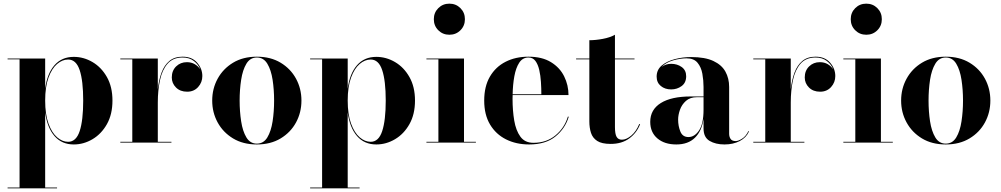

<svg xmlns="http://www.w3.org/2000/svg" viewBox="-20 -780 5472 1050"><path d="M21.5 245.5H87V-455.5H21.5V-460H227V-295Q238 -378 278 -423.5Q318 -469 383.5 -469Q437.5 -469 486 -440.5Q534.5 -412 564.8 -358.5Q595 -305 595 -230Q595 -155 564.8 -101.2Q534.5 -47.5 486 -18.8Q437.5 10 383.5 10Q318 10 278 -36Q238 -82 227 -165V245.5H292V250H21.5ZM227 -230Q227 -154.5 245.2 -104.2Q263.5 -54 292.2 -29.2Q321 -4.5 352.5 -4.5Q396.5 -4.5 415.8 -63.2Q435 -122 435 -230Q435 -338 415.8 -396.2Q396.5 -454.5 352.5 -454.5Q321 -454.5 292.2 -430Q263.5 -405.5 245.2 -355.5Q227 -305.5 227 -230Z M638 -4.5H703.5V-455.5H638V-460H843V-292Q848.5 -343 863.5 -383.2Q878.5 -423.5 906.5 -446.8Q934.5 -470 978.5 -470Q1030 -470 1058.2 -437.2Q1086.5 -404.5 1086.5 -364Q1086.5 -329.5 1063.5 -304Q1040.5 -278.5 1003.5 -278.5Q965.5 -278.5 942.5 -301.5Q919.5 -324.5 919.5 -356.5Q919.5 -393.5 943.2 -416.8Q967 -440 1002 -440Q1026.5 -440 1045.5 -428.8Q1064.5 -417.5 1075 -400.5Q1065 -427.5 1040.2 -446.5Q1015.5 -465.5 978.5 -465.5Q926 -465.5 896.5 -431.8Q867 -398 855 -342Q843 -286 843 -219.5V-4.5H917.5V0H638Z M1140.5 -230Q1140.5 -295 1170.2 -349.5Q1200 -404 1254.5 -437Q1309 -470 1384.5 -470Q1460 -470 1514.8 -437Q1569.5 -404 1599 -349.5Q1628.5 -295 1628.5 -230Q1628.5 -165 1599 -110.5Q1569.5 -56 1514.8 -23Q1460 10 1384.5 10Q1309 10 1254.5 -23Q1200 -56 1170.2 -110.5Q1140.5 -165 1140.5 -230ZM1290.5 -230Q1290.5 -170.5 1298.8 -116.5Q1307 -62.5 1327.5 -28.5Q1348 5.5 1384.5 5.5Q1421.5 5.5 1442 -28.5Q1462.5 -62.5 1470.8 -116.5Q1479 -170.5 1479 -230Q1479 -289.5 1470.8 -343.5Q1462.5 -397.5 1442 -431.5Q1421.5 -465.5 1384.5 -465.5Q1348 -465.5 1327.5 -431.5Q1307 -397.5 1298.8 -343.5Q1290.5 -289.5 1290.5 -230Z M1676 245.5H1741.5V-455.5H1676V-460H1881.5V-295Q1892.5 -378 1932.5 -423.5Q1972.5 -469 2038 -469Q2092 -469 2140.5 -440.5Q2189 -412 2219.2 -358.5Q2249.5 -305 2249.5 -230Q2249.5 -155 2219.2 -101.2Q2189 -47.5 2140.5 -18.8Q2092 10 2038 10Q1972.5 10 1932.5 -36Q1892.5 -82 1881.5 -165V245.5H1946.5V250H1676ZM1881.5 -230Q1881.5 -154.5 1899.8 -104.2Q1918 -54 1946.8 -29.2Q1975.5 -4.5 2007 -4.5Q2051 -4.5 2070.2 -63.2Q2089.5 -122 2089.5 -230Q2089.5 -338 2070.2 -396.2Q2051 -454.5 2007 -454.5Q1975.5 -454.5 1946.8 -430Q1918 -405.5 1899.8 -355.5Q1881.5 -305.5 1881.5 -230Z M2352.5 -675Q2352.5 -711 2377 -735.5Q2401.5 -760 2437.5 -760Q2473.5 -760 2498 -735.5Q2522.5 -711 2522.5 -675Q2522.5 -639 2498 -614.5Q2473.5 -590 2437.5 -590Q2401.5 -590 2377 -614.5Q2352.5 -639 2352.5 -675ZM2312 -4.5H2377.5V-455.5H2312V-460H2517.5V-4.5H2582.5V0H2312Z M3090.5 -142Q3071 -77 3017.5 -33.5Q2964 10 2873.5 10Q2803 10 2747.5 -17.8Q2692 -45.5 2660 -99Q2628 -152.5 2628 -230Q2628 -307.5 2659.2 -361Q2690.5 -414.5 2745 -442.2Q2799.5 -470 2870 -470Q2944.5 -470 2993 -440.2Q3041.5 -410.5 3065.2 -362.5Q3089 -314.5 3089 -260H2783.5Q2783 -250 2783 -240Q2783 -175.5 2792.2 -120.8Q2801.5 -66 2826 -32.5Q2850.5 1 2897.5 1Q2968.5 1 3017.8 -39.8Q3067 -80.5 3085.5 -142ZM2870 -465.5Q2838 -465.5 2819.5 -437Q2801 -408.5 2792.8 -362.8Q2784.5 -317 2783.5 -264.5H2940.5Q2940.5 -297 2938.2 -332Q2936 -367 2929 -397.5Q2922 -428 2908 -446.8Q2894 -465.5 2870 -465.5Z M3480.5 -100.5Q3462 -53 3421.2 -23Q3380.5 7 3319.5 7Q3271 7 3246 -9.2Q3221 -25.5 3212 -53.2Q3203 -81 3203 -116V-455.5H3130.5V-460H3203V-560Q3237 -560 3277 -567.5Q3317 -575 3343 -590V-460H3450V-455.5H3343V-85Q3343 -47.5 3352 -31.8Q3361 -16 3381 -16Q3405.5 -16 3432.5 -38.8Q3459.5 -61.5 3476 -102Z M3758 -252.5H3827.5V-304.5Q3827.5 -340.5 3821 -376.8Q3814.5 -413 3794.5 -437Q3774.5 -461 3734.5 -461Q3700.5 -461 3661 -449.8Q3621.5 -438.5 3598 -413.5Q3620.5 -431 3650.5 -431Q3683.5 -431 3708 -413.5Q3732.5 -396 3732.5 -363Q3732.5 -327.5 3707.5 -309.2Q3682.5 -291 3650.5 -291Q3616.5 -291 3593.8 -309.8Q3571 -328.5 3571 -361Q3571 -398.5 3599.2 -422Q3627.5 -445.5 3670.8 -456.8Q3714 -468 3759.5 -468Q3835.5 -468 3881.2 -446.5Q3927 -425 3947.2 -388.2Q3967.5 -351.5 3967.5 -304.5V-48.5Q3967.5 -32 3975.5 -20.2Q3983.5 -8.5 4003.5 -8.5Q4017.5 -8.5 4038.5 -21.8Q4059.5 -35 4073 -63.5L4076 -61Q4061 -27 4025.2 -8.5Q3989.5 10 3942 10Q3893.5 10 3860.5 -9.5Q3827.5 -29 3827.5 -77.5V-130Q3818 -63.5 3780.5 -26.8Q3743 10 3678.5 10Q3614 10 3575 -23.2Q3536 -56.5 3536 -113.5Q3536 -180.5 3593.8 -216.5Q3651.5 -252.5 3758 -252.5ZM3745 -30.5Q3778.5 -30.5 3803 -66.8Q3827.5 -103 3827.5 -180.5V-248.5H3792Q3754 -248.5 3731.2 -228.2Q3708.5 -208 3698.5 -179.5Q3688.5 -151 3688.5 -126Q3688.5 -90.5 3700.8 -60.5Q3713 -30.5 3745 -30.5Z M4099.5 -4.5H4165V-455.5H4099.5V-460H4304.5V-292Q4310 -343 4325 -383.2Q4340 -423.5 4368 -446.8Q4396 -470 4440 -470Q4491.5 -470 4519.8 -437.2Q4548 -404.5 4548 -364Q4548 -329.5 4525 -304Q4502 -278.5 4465 -278.5Q4427 -278.5 4404 -301.5Q4381 -324.5 4381 -356.5Q4381 -393.5 4404.8 -416.8Q4428.5 -440 4463.5 -440Q4488 -440 4507 -428.8Q4526 -417.5 4536.5 -400.5Q4526.5 -427.5 4501.8 -446.5Q4477 -465.5 4440 -465.5Q4387.5 -465.5 4358 -431.8Q4328.5 -398 4316.5 -342Q4304.5 -286 4304.5 -219.5V-4.5H4379V0H4099.5Z M4632.5 -675Q4632.5 -711 4657 -735.5Q4681.5 -760 4717.5 -760Q4753.5 -760 4778 -735.5Q4802.5 -711 4802.5 -675Q4802.5 -639 4778 -614.5Q4753.5 -590 4717.5 -590Q4681.5 -590 4657 -614.5Q4632.5 -639 4632.5 -675ZM4592 -4.5H4657.5V-455.5H4592V-460H4797.5V-4.5H4862.5V0H4592Z M4908 -230Q4908 -295 4937.8 -349.5Q4967.5 -404 5022 -437Q5076.5 -470 5152 -470Q5227.5 -470 5282.2 -437Q5337 -404 5366.5 -349.5Q5396 -295 5396 -230Q5396 -165 5366.5 -110.5Q5337 -56 5282.2 -23Q5227.5 10 5152 10Q5076.5 10 5022 -23Q4967.5 -56 4937.8 -110.5Q4908 -165 4908 -230ZM5058 -230Q5058 -170.5 5066.2 -116.5Q5074.5 -62.5 5095 -28.5Q5115.5 5.5 5152 5.5Q5189 5.5 5209.5 -28.5Q5230 -62.5 5238.2 -116.5Q5246.5 -170.5 5246.5 -230Q5246.5 -289.5 5238.2 -343.5Q5230 -397.5 5209.5 -431.5Q5189 -465.5 5152 -465.5Q5115.5 -465.5 5095 -431.5Q5074.5 -397.5 5066.2 -343.5Q5058 -289.5 5058 -230Z"/></svg>

Font: Bodoni* 36pt
Style: Bold
Weight: 700
Version: Version 2.3